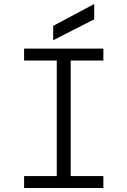

<svg xmlns="http://www.w3.org/2000/svg" viewBox="-20 -944 640 964"><path d="M101 0V-60H265V-640H101V-700H499V-640H335V-60H499V0ZM247 -742V-814L453 -924V-847Z"/></svg>

Font: DM Mono Light
Style: Regular
Weight: 300
Designer: Colophon Foundry
Foundry: Colophon Foundry
Version: Version 1.000; ttfautohint (v1.8.2.53-6de2)